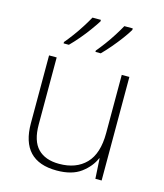

<svg xmlns="http://www.w3.org/2000/svg" viewBox="-115 -946 812 949"><g transform="rotate(15 291.0 -471.0)"><path d="M492 -623V-93H460L454 -196H452Q433 -151 387.5 -117Q342 -83 264 -83Q81 -83 81 -276V-623H120V-280Q120 -196 158 -157Q196 -118 267 -118Q354 -118 403.5 -169Q453 -220 453 -325V-623ZM446 -851Q433 -829 412.5 -801.5Q392 -774 369 -747Q346 -720 325 -699H298V-706Q315 -726 335 -753Q355 -780 373 -808.5Q391 -837 403 -859H446ZM283 -851Q269 -829 249 -801.5Q229 -774 206 -747Q183 -720 162 -699H135V-706Q152 -726 172 -753Q192 -780 210 -808.5Q228 -837 240 -859H283Z"/></g></svg>

Font: Noto Sans Kannada UI ExtraLight
Style: Regular
Weight: 200
Designer: Jelle Bosma - Monotype Design Team
Foundry: Monotype Imaging Inc.
Version: Version 2.005; ttfautohint (v1.8.4.7-5d5b)